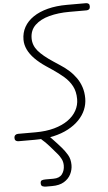

<svg xmlns="http://www.w3.org/2000/svg" viewBox="-79 -1026 803 1428"><g transform="rotate(-5 323.0 -312.5)"><path d="M152 0H31.5Q30 0 22.8 -1Q15.5 -2 9 -7.5Q2.5 -13 2.5 -26Q2.5 -40.5 10.8 -47.8Q19 -55 31.5 -55H161.5Q241 -55 302.8 -72.2Q364.5 -89.5 406.5 -119.5Q448.5 -149.5 470.2 -189.2Q492 -229 492 -274Q492 -331 470.2 -371.8Q448.5 -412.5 411.5 -444.5Q374.5 -476.5 329 -507L282 -538.5Q234.5 -570.5 201 -604.5Q167.5 -638.5 150.2 -674.8Q133 -711 133 -748.5Q133 -800.5 156.5 -842.8Q180 -885 225 -915.5Q270 -946 333.8 -962.5Q397.5 -979 478 -979H617.5Q620.5 -979 627.2 -978Q634 -977 640 -971.8Q646 -966.5 646 -953Q646 -939 638.8 -932.2Q631.5 -925.5 619 -925.5H490Q408.5 -925.5 341.2 -907.8Q274 -890 234 -852Q194 -814 194 -753Q194 -701.5 229.2 -659.5Q264.5 -617.5 341.5 -567L387 -537Q422.5 -514.5 452.5 -487.5Q482.5 -460.5 505 -428.5Q527.5 -396.5 540 -358.2Q552.5 -320 552.5 -275Q552.5 -231 535.5 -190.2Q518.5 -149.5 485.2 -115Q452 -80.5 403.5 -54.5Q355 -28.5 292 -14.2Q229 0 152 0ZM206.5 354Q190.5 354 179 349.2Q167.5 344.5 167.5 326Q167.5 308.5 178.2 304.5Q189 300.5 206.5 300.5H264.5Q310 300.5 330 273.5Q350 246.5 350 209Q350 181 338.2 159Q326.5 137 315.5 124Q292 96 260.5 60Q229 24 201 1Q193 -6 194 -15.5Q195 -25 202.2 -32.5Q209.5 -40 219 -40Q226 -40 230.2 -39Q234.5 -38 245.5 -29.5Q258.5 -19 278.2 1.5Q298 22 317 42.8Q336 63.5 347 76.5Q369 101.5 388.2 133.5Q407.5 165.5 407.5 210Q407.5 246 391 279Q374.5 312 339.8 333Q305 354 250 354Z"/></g></svg>

Font: Edu QLD Hand
Style: Regular
Weight: 400
Designer: Tina and Corey Anderson, Eben Sorkin
Foundry: Sorkin Type Co.
Version: Version 2.000